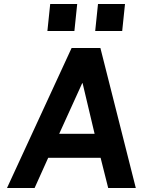

<svg xmlns="http://www.w3.org/2000/svg" viewBox="-20 -940 714 960"><path d="M482 -700 659 0H521L483 -151H221L153 0H15L338 -700ZM391 -524 276 -271H453L393 -524ZM217 -785 231 -920H366L352 -785ZM456 -785 470 -920H605L591 -785Z"/></svg>

Font: Quantico
Style: Bold Italic
Weight: 700
Italic angle: -12°
Designer: Matt Desmond
Foundry: MADtype
Version: Version 2.002